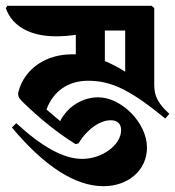

<svg xmlns="http://www.w3.org/2000/svg" viewBox="-20 -674 603 661"><path d="M336 -33C423 -33 486 -89 486 -166C486 -250 399 -339 318 -339C267 -339 214 -310 187 -257L140 -297C163 -360 215 -396 283 -396C364 -396 429 -364 549 -266L563 -282C524 -318 511 -343 511 -382V-646L502 -654H5L0 -646C21 -585 82 -549 173 -549C197 -549 220 -551 241 -554V-487H227C141 -487 66 -440 44 -360C40 -347 44 -337 55 -326C113 -269 178 -216 240 -178L250 -180C280 -230 325 -260 361 -260C384 -260 397 -248 397 -226C397 -176 333 -127 263 -127C200 -127 126 -167 36 -250L21 -235C134 -100 240 -33 336 -33ZM341 -464V-569H411V-427C388 -442 364 -454 341 -464Z"/></svg>

Font: Nithya Ranjana DU
Style: Regular
Weight: 400
Designer: Designed by Tathagata Biswas and Noopur Datye with help from Ananda Maharjan, Callijatra
Foundry: Ek Type
Version: Version 1.000;Glyphs 3.2.3 (3260)